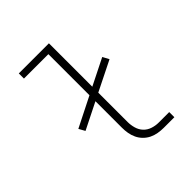

<svg xmlns="http://www.w3.org/2000/svg" viewBox="-200 -868 1001 1001"><g transform="rotate(-45 300.0 -367.5)"><path d="M433 0Q413 0 392 -3.5Q371 -7 352.5 -16Q334 -25 319 -40Q304 -55 295 -74Q286 -93 282.5 -113.5Q279 -134 279 -155V-350L133 -277L114 -311L279 -394V-697H99V-735H321V-415L467 -488L486 -453L321 -371V-155Q321 -132 327.5 -109Q334 -86 349.5 -69.5Q365 -53 387.5 -45.5Q410 -38 433 -38H511V0Z"/></g></svg>

Font: Iosevka SS04 XLt Ex
Style: Regular
Weight: 200
Width: 7
Monospace: yes
Designer: Belleve Invis
Foundry: Belleve Invis
Version: Version 19.0.0; ttfautohint (v1.8.4)